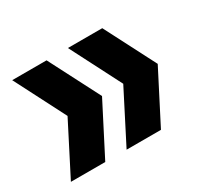

<svg xmlns="http://www.w3.org/2000/svg" viewBox="-98 -638 755 709"><g transform="rotate(-30 279.0 -283.0)"><path d="M21 -66.5 132 -283.5 21 -500H167.5L279 -283.5L167.5 -66.5ZM258.5 -66.5 369.5 -283.5 258.5 -500H405L516.5 -283.5L405 -66.5Z"/></g></svg>

Font: Encode Sans Semi Condensed
Style: Bold
Weight: 700
Width: 4
Designer: Multiple Designers
Foundry: Impallari Type
Version: Version 3.000; ttfautohint (v1.8.3) -l 8 -r 50 -G 200 -x 14 